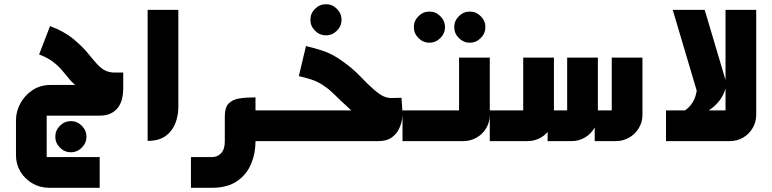

<svg xmlns="http://www.w3.org/2000/svg" viewBox="-20 -671 3672 913"><path d="M317 53Q287 53 265 31Q243 9 243 -21Q243 -51 265 -73Q287 -95 317 -95Q347 -95 369 -73Q391 -51 391 -21Q391 9 369 31Q347 53 317 53Z M214 222Q170 222 134 201Q98 180 77 145Q56 110 56 68V-99Q56 -141 76.5 -179Q97 -217 134 -242Q171 -267 220 -267H338Q332 -271 326 -277.5Q320 -284 314 -290Q295 -313 276 -335.5Q257 -358 231.5 -377.5Q206 -397 166 -412L218 -547Q285 -522 329 -485.5Q373 -449 399.5 -416Q426 -383 441 -367Q463 -343 483 -334.5Q503 -326 523.5 -326Q544 -326 566 -326V-253Q566 -251 565.5 -237Q565 -223 561 -203.5Q557 -184 545 -165Q533 -146 510.5 -133.5Q488 -121 452 -121H201Q201 -123 200 -123.5Q199 -124 199.5 -123.5Q200 -123 202 -121V79Q198 80 198 79.5Q198 79 200 76H454V222Z M682 -1V-624H828V-162Q828 -121 813.5 -84Q799 -47 767 -24Q735 -1 682 -1Z M1150 0V-146H1308V0ZM888 222V76H987Q1015 76 1032 57Q1049 38 1049 2V-118Q1049 -160 1067.5 -179Q1086 -198 1119 -203Q1152 -208 1195 -208V2Q1195 59 1173.5 109.5Q1152 160 1106.5 191Q1061 222 987 222Z M1530 -503Q1500 -503 1478 -525Q1456 -547 1456 -577Q1456 -607 1478 -629Q1500 -651 1530 -651Q1560 -651 1582 -629Q1604 -607 1604 -577Q1604 -547 1582 -525Q1560 -503 1530 -503Z M1289 0V-146H1670Q1669 -143 1668 -139.5Q1667 -136 1667 -133Q1657 -140 1647 -149Q1637 -158 1628 -167Q1601 -191 1574.5 -217.5Q1548 -244 1526 -259Q1494 -282 1463 -292Q1432 -302 1401 -309L1435 -452Q1466 -445 1513.5 -430Q1561 -415 1611 -378Q1658 -345 1694 -307Q1730 -269 1758 -245Q1786 -221 1804 -213Q1822 -205 1840.5 -205Q1859 -205 1889 -206L1894 -138Q1895 -127 1892 -105Q1889 -83 1877.5 -58.5Q1866 -34 1842.5 -17Q1819 0 1779 0Z M2022 -468Q1992 -468 1970 -490Q1948 -512 1948 -542Q1948 -572 1970 -594Q1992 -616 2022 -616Q2052 -616 2074 -594Q2096 -572 2096 -542Q2096 -512 2074 -490Q2052 -468 2022 -468ZM2214 -468Q2184 -468 2162 -490Q2140 -512 2140 -542Q2140 -572 2162 -594Q2184 -616 2214 -616Q2244 -616 2266 -594Q2288 -572 2288 -542Q2288 -512 2266 -490Q2244 -468 2214 -468Z M1894 0V-146H2180Q2176 -142 2171.5 -137.5Q2167 -133 2163 -129V-397H2309V-125Q2309 -90 2292 -61.5Q2275 -33 2246 -16.5Q2217 0 2183 0Z M2309 0V-146H2485Q2481 -142 2477 -137.5Q2473 -133 2468 -129V-397H2614V-125Q2614 -90 2597 -61.5Q2580 -33 2551.5 -16.5Q2523 0 2488 0ZM2584 0V-146H2695Q2690 -142 2686 -137.5Q2682 -133 2677 -129V-397H2823V-125Q2823 -90 2806 -61.5Q2789 -33 2760.5 -16.5Q2732 0 2697 0ZM2808 0V-146H2906Q2902 -142 2897.5 -137.5Q2893 -133 2889 -129V-397H3035V-125Q3035 -90 3017.5 -61.5Q3000 -33 2971.5 -16.5Q2943 0 2908 0Z M3173 -108Q3194 -118 3213.5 -129.5Q3233 -141 3250 -156Q3267 -171 3278 -192Q3289 -213 3293 -240L3179 -624H3331L3429 -294Q3433 -283 3432.5 -272Q3432 -261 3431 -254Q3422 -219 3400 -191Q3378 -163 3345 -142.5Q3312 -122 3269 -108Z M3147 0V-146H3447Q3443 -142 3439 -137.5Q3435 -133 3430 -129V-624H3576V-125Q3576 -91 3559 -62Q3542 -33 3513.5 -16.5Q3485 0 3450 0Z"/></svg>

Font: Mada
Style: Bold
Weight: 700
Designer: Khaled Hosny
Version: Version 1.5